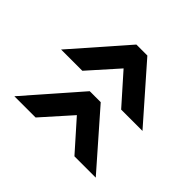

<svg xmlns="http://www.w3.org/2000/svg" viewBox="-117 -667 834 834"><g transform="rotate(-45 300.0 -250.0)"><path d="M335.5 0V-131L469.5 -250L335.5 -369.5V-500L582 -284V-216.5ZM48.5 0V-131L182.5 -250L48.5 -369.5V-500L295.5 -284V-216.5Z"/></g></svg>

Font: Mohave SemiBold
Style: Regular
Weight: 600
Designer: Gumpita Rahayu
Foundry: Tokotype
Version: Version 2.003